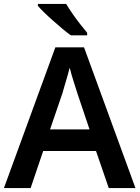

<svg xmlns="http://www.w3.org/2000/svg" viewBox="-20 -958 711 978"><path d="M534 0 469 -189H200L136 0H0L262 -717H408L670 0ZM374 -483Q370 -497 362 -521Q354 -545 346.5 -570.5Q339 -596 335 -613Q330 -593 322.5 -567Q315 -541 308 -518Q301 -495 298 -483L235 -299H436ZM317 -938Q330 -916 349 -888.5Q368 -861 388.5 -835Q409 -809 424 -791V-778H341Q322 -791 298.5 -811Q275 -831 250.5 -852.5Q226 -874 205.5 -894Q185 -914 173 -928V-938Z"/></svg>

Font: Noto Sans Hanifi Rohingya SemiBold
Style: Regular
Weight: 600
Version: Version 2.101